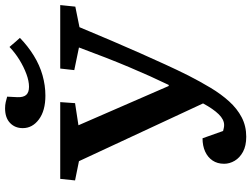

<svg xmlns="http://www.w3.org/2000/svg" viewBox="-134 -820 967 738"><g transform="rotate(-90 349.0 -451.5)"><path d="M387 -286H391Q424 -354 459 -437Q494 -520 535 -631L448 -649L454 -703H698L692 -645L613 -629Q585 -562 560.5 -504.5Q536 -447 513.5 -396.5Q491 -346 470 -300Q449 -254 427 -210Q404 -165 380 -125Q356 -85 328 -54Q300 -23 266.5 -5.5Q233 12 192 12Q157 12 134 -0.5Q111 -13 99.5 -32.5Q88 -52 88 -73Q88 -99 100.5 -117.5Q113 -136 135 -146Q157 -156 186 -156L214 -77Q219 -76 224.5 -74.5Q230 -73 237 -73Q258 -73 278.5 -94Q299 -115 320 -154L98 -631L24 -646L30 -703H325L321 -646L236 -633ZM350 -760Q292 -760 258.5 -785Q225 -810 225 -847Q225 -877 245 -896Q265 -915 301 -915Q314 -915 325 -912.5Q336 -910 346 -907L344 -868Q343 -845 352.5 -834Q362 -823 384 -823Q406 -823 433 -833Q460 -843 487 -859.5Q514 -876 537 -898Q537 -898 543.5 -890.5Q550 -883 558 -873.5Q566 -864 572 -858Q540 -827 503.5 -804.5Q467 -782 428 -771Q389 -760 350 -760Z"/></g></svg>

Font: Literata 18pt SemiBold
Style: Italic
Weight: 600
Italic angle: -2°
Designer: Latin by Veronika Burian and Jose Scaglione. Greek by Irene Vlachou. Cyrillic by Vera Evstafieva
Foundry: TypeTogether
Version: Version 3.103;gftools[0.9.29]